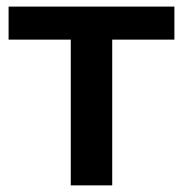

<svg xmlns="http://www.w3.org/2000/svg" viewBox="-20 -559 552 579"><path d="M193.4 0V-439.5H5.9V-539.1H505.9V-439.5H318.4V0Z"/></svg>

Font: Min Sans SemiBold
Style: Regular
Weight: 600
Designer: Jinseong-Kim, NotoSansCJK, Nunito
Foundry: Jinseong-Kim
Version: Version 1.400;Glyphs 3.1.2 (3151)